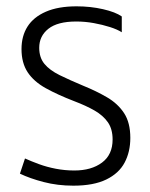

<svg xmlns="http://www.w3.org/2000/svg" viewBox="-20 -577 473 607"><path d="M212 10Q162 10 118 -1.5Q74 -13 43 -28L59 -76Q79 -67 103.5 -58Q128 -49 156.5 -43.5Q185 -38 215 -38Q269 -38 302.5 -63Q336 -88 336 -136Q336 -169 321 -190.5Q306 -212 279 -227.5Q252 -243 215 -257Q163 -277 125 -298Q87 -319 67.5 -348.5Q48 -378 48 -422Q48 -463 67 -493Q86 -523 125 -540Q164 -557 222 -557Q266 -557 305.5 -548Q345 -539 365 -525V-475Q351 -484 327.5 -491.5Q304 -499 276.5 -504Q249 -509 221 -509Q162 -509 133 -486Q104 -463 104 -426Q104 -395 120.5 -375Q137 -355 168.5 -339.5Q200 -324 243 -306Q285 -289 319 -269Q353 -249 372.5 -219Q392 -189 392 -141Q392 -97 374 -63Q356 -29 316 -9.5Q276 10 212 10Z"/></svg>

Font: Noto Sans Thai SemiCondensed Light
Style: Regular
Weight: 300
Width: 4
Designer: Monotype Design Team
Foundry: Monotype Imaging Inc.
Version: Version 2.001